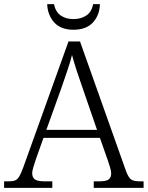

<svg xmlns="http://www.w3.org/2000/svg" viewBox="-22 -916 720 936"><path d="M-2 0V-32H19Q40 -32 51.5 -36.5Q63 -41 71.5 -55Q80 -69 90 -96L312 -714H368L592 -83Q604 -51 616.5 -41.5Q629 -32 661 -32H678V0H435V-32H463Q496 -32 508 -41.5Q520 -51 520 -71Q520 -83 513.5 -103.5Q507 -124 503 -136L465 -244H190L153 -140Q149 -127 142 -105.5Q135 -84 135 -71Q135 -51 148 -41.5Q161 -32 196 -32H233V0ZM204 -283H451L382 -483Q367 -525 352.5 -569.5Q338 -614 329 -648Q322 -618 307.5 -575.5Q293 -533 279 -492ZM336 -771Q274 -771 242 -807Q210 -843 208 -896H241Q249 -858 274 -840.5Q299 -823 336 -823Q373 -823 399 -840.5Q425 -858 432 -896H465Q464 -843 431.5 -807Q399 -771 336 -771Z"/></svg>

Font: Noto Serif Malayalam Light
Style: Regular
Weight: 300
Designer: Indian type Foundry, Jelle Bosma, Monotype Design Team
Foundry: Monotype Imaging Inc.
Version: Version 2.104; ttfautohint (v1.8.4.7-5d5b)